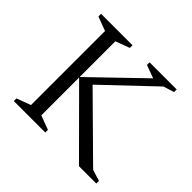

<svg xmlns="http://www.w3.org/2000/svg" viewBox="-157 -843 1027 1027"><g transform="rotate(45 356.0 -330.0)"><path d="M65 0V-20L145 -50V-610L65 -640V-660H303V-640L223 -610V-340L506 -613L432 -640V-660H637V-640L576 -621L301 -360L625 -40L689 -20V0H558L223 -336V-50L303 -20V0Z"/></g></svg>

Font: Spectral Light
Style: Regular
Weight: 300
Designer: Jean-Baptiste Levee
Foundry: Production Type
Version: Version 2.001